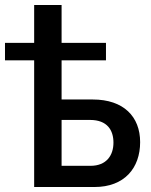

<svg xmlns="http://www.w3.org/2000/svg" viewBox="-48 -750 606 770"><path d="M89 0H331C451 0 514 -76 514 -180C514 -282 448 -351 324 -351H199V-508H377V-578H199V-730H89V-578H-28V-508H89ZM199 -85V-269H313C383 -269 407 -227 407 -178C407 -127 379 -85 315 -85Z"/></svg>

Font: FIGSv2-sans-serif SemiBold
Style: Regular
Weight: 600
Designer: Matt McInerney, Pablo Impallari, Rodrigo Fuenzalida,Mirko Velimirovic
Foundry: Matt McInerney, Pablo Impallari, Rodrigo Fuenzalida
Version: Version 4.021;hotconv 1.0.109;makeotfexe 2.5.65596